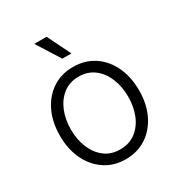

<svg xmlns="http://www.w3.org/2000/svg" viewBox="-180 -877 943 1010"><g transform="rotate(-30 291.5 -371.5)"><path d="M291.5 11.7Q221.2 11.7 167 -23.9Q112.8 -59.6 82.3 -122.8Q51.8 -186 51.8 -268.1Q51.8 -351.1 82.3 -414.3Q112.8 -477.5 167 -512.9Q221.2 -548.3 291.5 -548.3Q362.8 -548.3 417 -512.9Q471.2 -477.5 501.7 -414.1Q532.2 -350.6 532.2 -268.1Q532.2 -186 501.7 -122.8Q471.2 -59.6 417 -23.9Q362.8 11.7 291.5 11.7ZM291.5 -47.9Q347.2 -47.9 386.2 -77.6Q425.3 -107.4 445.6 -157.2Q465.8 -207 465.8 -268.1Q465.8 -329.1 445.3 -379.2Q424.8 -429.2 386 -459.2Q347.2 -489.3 291.5 -489.3Q236.8 -489.3 198 -459.2Q159.2 -429.2 138.7 -379.4Q118.2 -329.6 118.2 -268.1Q118.2 -207 138.7 -157.2Q159.2 -107.4 197.8 -77.6Q236.3 -47.9 291.5 -47.9ZM265.6 -613.8 176.8 -754.9H251.5L320.8 -613.8Z"/></g></svg>

Font: Inter 17pt Light
Style: Regular
Weight: 300
Version: Version 4.001;git-66647c0bb